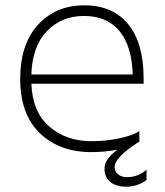

<svg xmlns="http://www.w3.org/2000/svg" viewBox="-20 -562 620 722"><path d="M531 115Q497 140 454 140Q417 140 395 122.5Q373 105 373 72Q373 36 422 1Q372 10 323 10Q204 10 130 -61Q56 -132 56 -265Q56 -396 123 -469Q190 -542 297 -542Q404 -542 462 -471Q520 -400 520 -268V-247H98Q102 -141 165.5 -86Q229 -31 325 -31Q376 -31 427 -41.5Q478 -52 504 -69V-29Q502 -27 500 -27Q411 30 411 66Q411 83 424 93.5Q437 104 458 104Q500 104 531 76ZM296 -502Q211 -502 156 -444.5Q101 -387 98 -282H479Q476 -389 429 -445.5Q382 -502 296 -502Z"/></svg>

Font: Roundo Light
Style: Regular
Weight: 300
Designer: Namrata Goyal (Gurmukhi), Shiva Nallaperumal (Latin)
Foundry: Indian Type Foundry
Version: Version 1.000;PS 1.0;hotconv 1.0.88;makeotf.lib2.5.647800